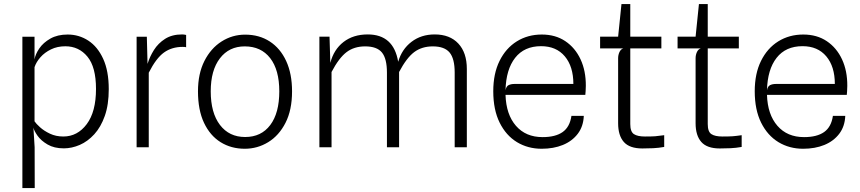

<svg xmlns="http://www.w3.org/2000/svg" viewBox="-20 -727 4248 948"><path d="M90.5 201.5V-545.5H150.5V-433.5Q154.5 -459 174 -487.8Q193.5 -516.5 228.8 -536.5Q264 -556.5 314 -556.5Q370 -556.5 416 -526.5Q462 -496.5 489.5 -436.5Q517 -376.5 517 -286.5Q517 -210 497.5 -154.8Q478 -99.5 445.5 -64Q413 -28.5 373.8 -11.5Q334.5 5.5 295 5.5Q247.5 5.5 215 -13.5Q182.5 -32.5 165.2 -57Q148 -81.5 145 -97L151 0L151.5 201.5ZM302.5 -498.5Q263 -498.5 231.8 -483.2Q200.5 -468 179.8 -444.5Q159 -421 150.5 -395.5V-128Q158 -116.5 177.5 -98.8Q197 -81 226.5 -67Q256 -53 292.5 -53Q362.5 -53 408.2 -114Q454 -175 454 -288Q454 -396 411.8 -447.2Q369.5 -498.5 302.5 -498.5Z M654.5 0V-545.5H705L708.5 -411.5Q719 -446.5 740 -480Q761 -513.5 795.2 -535.2Q829.5 -557 879 -557Q888 -557 899 -554.5V-493.5Q895.5 -495 891 -495.2Q886.5 -495.5 882 -495.5Q828.5 -495.5 789.8 -467.8Q751 -440 714.5 -368V0Z M1188.5 7.5Q1121.5 7.5 1069.2 -25Q1017 -57.5 987.2 -120.8Q957.5 -184 957.5 -276Q957.5 -363 989.2 -425.8Q1021 -488.5 1074 -522.2Q1127 -556 1190.5 -556Q1260 -556 1312 -522.2Q1364 -488.5 1393 -425.8Q1422 -363 1422 -276Q1422 -184 1389.8 -120.8Q1357.5 -57.5 1304.2 -25Q1251 7.5 1188.5 7.5ZM1190.5 -50.5Q1270 -50.5 1314.5 -109.8Q1359 -169 1359 -276Q1359 -382 1314 -440Q1269 -498 1188.5 -498Q1111 -498 1065.8 -439Q1020.5 -380 1020.5 -276Q1020.5 -170 1066 -110.2Q1111.5 -50.5 1190.5 -50.5Z M1557 0V-546H1607L1611 -416.5Q1628 -482.5 1676.2 -519.8Q1724.5 -557 1795.5 -557Q1923.5 -557 1946 -422Q1964 -484 2011.8 -520.5Q2059.5 -557 2126.5 -557Q2201 -557 2243 -512Q2285 -467 2285 -386.5V0H2225V-369Q2225 -437.5 2199.8 -467.8Q2174.5 -498 2117 -498Q2063 -498 2025.2 -469.8Q1987.5 -441.5 1950.5 -371.5V0H1890.5V-368.5Q1890.5 -437.5 1865.8 -467.8Q1841 -498 1783 -498Q1728.5 -498 1691 -469.5Q1653.5 -441 1617 -371.5V0Z M2654.5 7.5Q2586.5 7.5 2532.5 -25.2Q2478.5 -58 2447 -121.5Q2415.5 -185 2415.5 -276.5Q2415.5 -363.5 2446.5 -426.2Q2477.5 -489 2531.8 -522.8Q2586 -556.5 2655 -556.5Q2722.5 -556.5 2771.2 -523.8Q2820 -491 2846.5 -434Q2873 -377 2872.5 -303Q2872.5 -288.5 2871.5 -276.5Q2870.5 -264.5 2870 -258.5H2476Q2479 -161.5 2527.5 -105.8Q2576 -50 2659 -50Q2722.5 -50 2758 -75Q2793.5 -100 2801.5 -155H2862.5Q2860.5 -103 2832.8 -66.5Q2805 -30 2759 -11.2Q2713 7.5 2654.5 7.5ZM2520.5 -312.5H2811Q2811 -398.5 2768.8 -448.8Q2726.5 -499 2651.5 -499Q2568.5 -499 2523.5 -441.5Q2478.5 -384 2476 -281.5Q2479.5 -301 2491.5 -306.8Q2503.5 -312.5 2520.5 -312.5Z M3151.5 6Q3088.5 6 3060.2 -26Q3032 -58 3032 -118.5V-439.5Q3032 -455.5 3038.5 -469.8Q3045 -484 3057.5 -488H2943V-546H3032L3048.5 -707H3092V-546H3245.5V-488H3092V-114.5Q3092 -76.5 3110 -64.8Q3128 -53 3164.5 -53Q3197.5 -53 3214.8 -54.2Q3232 -55.5 3259.5 -59.5V-1.5Q3232 3.5 3204.8 4.8Q3177.5 6 3151.5 6Z M3534 6Q3471 6 3442.8 -26Q3414.5 -58 3414.5 -118.5V-439.5Q3414.5 -455.5 3421 -469.8Q3427.5 -484 3440 -488H3325.5V-546H3414.5L3431 -707H3474.5V-546H3628V-488H3474.5V-114.5Q3474.5 -76.5 3492.5 -64.8Q3510.5 -53 3547 -53Q3580 -53 3597.2 -54.2Q3614.5 -55.5 3642 -59.5V-1.5Q3614.5 3.5 3587.2 4.8Q3560 6 3534 6Z M3945.5 7.5Q3877.5 7.5 3823.5 -25.2Q3769.5 -58 3738 -121.5Q3706.5 -185 3706.5 -276.5Q3706.5 -363.5 3737.5 -426.2Q3768.5 -489 3822.8 -522.8Q3877 -556.5 3946 -556.5Q4013.5 -556.5 4062.2 -523.8Q4111 -491 4137.5 -434Q4164 -377 4163.5 -303Q4163.5 -288.5 4162.5 -276.5Q4161.5 -264.5 4161 -258.5H3767Q3770 -161.5 3818.5 -105.8Q3867 -50 3950 -50Q4013.5 -50 4049 -75Q4084.5 -100 4092.5 -155H4153.5Q4151.5 -103 4123.8 -66.5Q4096 -30 4050 -11.2Q4004 7.5 3945.5 7.5ZM3811.5 -312.5H4102Q4102 -398.5 4059.8 -448.8Q4017.5 -499 3942.5 -499Q3859.5 -499 3814.5 -441.5Q3769.5 -384 3767 -281.5Q3770.5 -301 3782.5 -306.8Q3794.5 -312.5 3811.5 -312.5Z"/></svg>

Font: Spline Sans Light
Style: Regular
Weight: 300
Designer: Eben Sorkin, Mirko Velimirovic
Foundry: Sorkin Type
Version: Version 1.000; ttfautohint (v1.8.3)